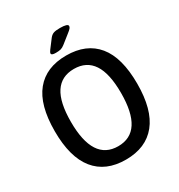

<svg xmlns="http://www.w3.org/2000/svg" viewBox="-202 -1000 1061 1141"><g transform="rotate(-30 329.0 -430.0)"><path d="M329 7Q191 7 118.5 -83Q46 -173 46 -351Q46 -530 118.5 -618.5Q191 -707 329 -707Q467 -707 539.5 -618.5Q612 -530 612 -351Q612 -173 539.5 -83Q467 7 329 7ZM329 -85Q501 -85 501 -351Q501 -485 458 -550Q415 -615 329 -615Q243 -615 200 -550Q157 -485 157 -351Q157 -85 329 -85ZM285 -751Q255 -751 255 -763Q255 -771 265 -784L309 -842Q321 -857 335.5 -862Q350 -867 379 -867Q433 -867 433 -850Q433 -843 427 -835.5Q421 -828 404 -815L346 -769Q332 -758 319.5 -754.5Q307 -751 285 -751Z"/></g></svg>

Font: Asap Semi Condensed Medium
Style: Regular
Weight: 500
Width: 4
Designer: Pablo Cosgaya
Foundry: Omnibus-Type
Version: Version 3.001; ttfautohint (v1.8.4.7-5d5b)